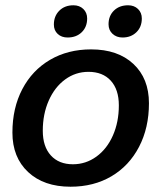

<svg xmlns="http://www.w3.org/2000/svg" viewBox="-20 -697 612 727"><path d="M27 -195Q27 -288 64.5 -359.5Q102 -431 169.5 -470.5Q237 -510 325 -510Q426 -510 485 -455Q544 -400 544 -306Q544 -213 506.5 -141Q469 -69 402 -29.5Q335 10 247 10Q146 10 86.5 -45.5Q27 -101 27 -195ZM430 -298Q430 -358 399.5 -391.5Q369 -425 315 -425Q266 -425 226.5 -396Q187 -367 164.5 -316Q142 -265 142 -202Q142 -142 172.5 -108.5Q203 -75 256 -75Q305 -75 345 -104Q385 -133 407.5 -184Q430 -235 430 -298ZM184 -604Q184 -636 204.5 -656.5Q225 -677 258 -677Q281 -677 295.5 -663Q310 -649 310 -627Q310 -595 289.5 -575Q269 -555 236 -555Q213 -555 198.5 -568.5Q184 -582 184 -604ZM391 -605Q391 -637 411.5 -657Q432 -677 465 -677Q488 -677 502.5 -663Q517 -649 517 -627Q517 -595 496.5 -575Q476 -555 444 -555Q421 -555 406 -569Q391 -583 391 -605Z"/></svg>

Font: Sarabun SemiBold
Style: Italic
Weight: 600
Italic angle: -10°
Designer: Suppakit Chalermlarp | Katatrad Co.,Ltd.
Foundry: Cadson Demak Co.,Ltd.
Version: Version 1.000; ttfautohint (v1.6)